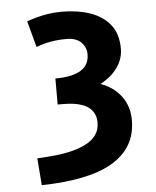

<svg xmlns="http://www.w3.org/2000/svg" viewBox="-52 -585 664 815"><g transform="rotate(-5 280.0 -177.0)"><path d="M93 186 84 71Q124 69 163 65Q202 61 236 52Q270 43 296 29Q322 15 337 -6.5Q352 -28 352 -59Q352 -79 345 -94Q338 -109 326 -119.5Q314 -130 297 -136.5Q280 -143 259.5 -146Q239 -149 216 -149H190V-260Q228 -260 255 -266Q282 -272 300 -283.5Q318 -295 326.5 -312Q335 -329 335 -351Q335 -380 314 -401.5Q293 -423 251 -423Q228 -423 205.5 -420.5Q183 -418 162.5 -413Q142 -408 122 -400L92 -512Q108 -518 131 -524.5Q154 -531 182 -535.5Q210 -540 241 -540Q309 -540 362.5 -521.5Q416 -503 447 -464Q478 -425 478 -362Q478 -336 468 -311Q458 -286 436.5 -263Q415 -240 379 -220Q435 -200 466.5 -157Q498 -114 498 -57Q498 -3 478 37Q458 77 421 105.5Q384 134 333.5 151Q283 168 222 176.5Q161 185 93 186Z"/></g></svg>

Font: Ubuntu Sans Mono
Style: Bold
Weight: 700
Monospace: yes
Designer: Dalton Maag Ltd
Foundry: Dalton Maag Ltd
Version: Version 1.006